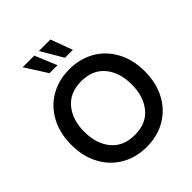

<svg xmlns="http://www.w3.org/2000/svg" viewBox="-254 -1100 1273 1273"><g transform="rotate(-45 382.0 -464.0)"><path d="M37 -350Q37 -459 81.5 -541.5Q126 -624 204 -669Q282 -714 382 -714Q482 -714 560 -669Q638 -624 682.5 -541.5Q727 -459 727 -350Q727 -241 682.5 -158.5Q638 -76 560 -31Q482 14 382 14Q282 14 204 -31Q126 -76 81.5 -158.5Q37 -241 37 -350ZM604 -350Q604 -462 546.5 -532Q489 -602 382 -602Q275 -602 217 -532Q159 -462 159 -350Q159 -238 217 -168Q275 -98 382 -98Q489 -98 546.5 -168Q604 -238 604 -350ZM271 -788 173 -942H282L346 -788ZM416 -788 325 -942H433L490 -788Z"/></g></svg>

Font: Cabin SemiBold
Style: Regular
Weight: 600
Designer: Pablo Impallari
Foundry: Pablo Impallari. http://www.impallari.com Igino Marini. http://www.ikern.com
Version: Version 2.200